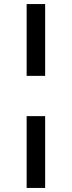

<svg xmlns="http://www.w3.org/2000/svg" viewBox="-20 -763 353 944"><path d="M111 -390V-743H202V-390ZM111 161V-192H202V161Z"/></svg>

Font: Saira Expanded Medium
Style: Regular
Weight: 500
Width: 7
Designer: Hector Gatti with collaboration of the Omnibus-Type team
Foundry: Omnibus-Type
Version: Version 1.100; ttfautohint (v1.8.3)